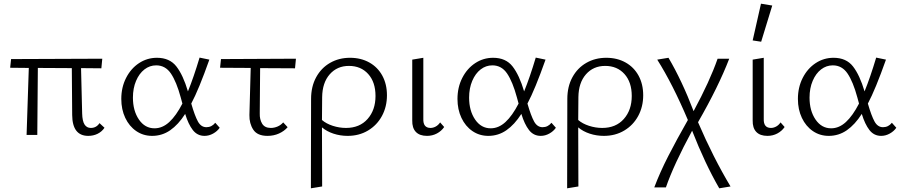

<svg xmlns="http://www.w3.org/2000/svg" viewBox="-20 -731 4877 1040"><path d="M546 -39Q532 -18 509 -6.5Q486 5 458 5Q372 5 371 -108L369 -362L185 -363L182 0H124L136 -363L35 -364L40 -411L534 -413L529 -361L419 -362L425 -117Q426 -75 438 -56.5Q450 -38 472 -38Q502 -38 519 -64Z M1170 -39Q1157 -20 1134.5 -7.5Q1112 5 1088 5Q1049 5 1024.5 -26.5Q1000 -58 983 -114Q946 -56 902 -25.5Q858 5 804 5Q756 5 718 -21Q680 -47 658.5 -92.5Q637 -138 637 -195Q637 -258 663 -309Q689 -360 733 -389Q777 -418 830 -418Q899 -418 935.5 -371Q972 -324 998 -236Q1029 -312 1061 -419L1114 -408Q1057 -247 1016 -170Q1035 -104 1052 -73Q1069 -42 1098 -42Q1127 -42 1146 -66ZM968 -170 959 -203Q936 -288 906 -332.5Q876 -377 826 -377Q791 -377 762.5 -355Q734 -333 717 -293Q700 -253 700 -202Q700 -131 732.5 -83.5Q765 -36 817 -36Q860 -36 897 -70Q934 -104 968 -170Z M1387 -117Q1386 -84 1400 -61Q1414 -38 1447 -38Q1465 -38 1483 -45.5Q1501 -53 1514 -68L1538 -42Q1520 -21 1491.5 -8Q1463 5 1429 5Q1374 5 1352 -28.5Q1330 -62 1331 -108L1338 -363L1172 -364L1177 -411L1583 -413L1578 -361L1389 -362Z M2076 -215Q2076 -153 2049 -103Q2022 -53 1973.5 -24Q1925 5 1863 5Q1823 5 1786.5 -7Q1750 -19 1724 -41Q1724 171 1725 279L1664 289Q1665 125 1665 -195Q1665 -262 1692.5 -312.5Q1720 -363 1768 -390.5Q1816 -418 1876 -418Q1935 -418 1980.5 -392.5Q2026 -367 2051 -321Q2076 -275 2076 -215ZM2014 -211Q2014 -286 1974.5 -330Q1935 -374 1870 -374Q1806 -374 1766 -328.5Q1726 -283 1725 -205Q1725 -119 1724 -81Q1747 -61 1782.5 -49.5Q1818 -38 1854 -38Q1928 -38 1971 -86.5Q2014 -135 2014 -211Z M2213 -79V-408L2273 -418V-88Q2271 -38 2312 -38Q2326 -38 2340 -45.5Q2354 -53 2364 -68L2386 -43Q2371 -21 2346.5 -8Q2322 5 2293 5Q2253 5 2232.5 -16.5Q2212 -38 2213 -79Z M2991 -39Q2978 -20 2955.5 -7.5Q2933 5 2909 5Q2870 5 2845.5 -26.5Q2821 -58 2804 -114Q2767 -56 2723 -25.5Q2679 5 2625 5Q2577 5 2539 -21Q2501 -47 2479.5 -92.5Q2458 -138 2458 -195Q2458 -258 2484 -309Q2510 -360 2554 -389Q2598 -418 2651 -418Q2720 -418 2756.5 -371Q2793 -324 2819 -236Q2850 -312 2882 -419L2935 -408Q2878 -247 2837 -170Q2856 -104 2873 -73Q2890 -42 2919 -42Q2948 -42 2967 -66ZM2789 -170 2780 -203Q2757 -288 2727 -332.5Q2697 -377 2647 -377Q2612 -377 2583.5 -355Q2555 -333 2538 -293Q2521 -253 2521 -202Q2521 -131 2553.5 -83.5Q2586 -36 2638 -36Q2681 -36 2718 -70Q2755 -104 2789 -170Z M3464 -215Q3464 -153 3437 -103Q3410 -53 3361.5 -24Q3313 5 3251 5Q3211 5 3174.5 -7Q3138 -19 3112 -41Q3112 171 3113 279L3052 289Q3053 125 3053 -195Q3053 -262 3080.5 -312.5Q3108 -363 3156 -390.5Q3204 -418 3264 -418Q3323 -418 3368.5 -392.5Q3414 -367 3439 -321Q3464 -275 3464 -215ZM3402 -211Q3402 -286 3362.5 -330Q3323 -374 3258 -374Q3194 -374 3154 -328.5Q3114 -283 3113 -205Q3113 -119 3112 -81Q3135 -61 3170.5 -49.5Q3206 -38 3242 -38Q3316 -38 3359 -86.5Q3402 -135 3402 -211Z M3876 289Q3799 156 3729 -23Q3629 162 3587 284H3524Q3555 202 3600 114Q3645 26 3706 -81Q3623 -277 3540 -408L3601 -418Q3674 -294 3737 -129Q3825 -292 3867 -413H3930Q3872 -262 3761 -69Q3843 122 3937 279Z M4057 -79V-408L4117 -418V-88Q4115 -38 4156 -38Q4170 -38 4184 -45.5Q4198 -53 4208 -68L4230 -43Q4215 -21 4190.5 -8Q4166 5 4137 5Q4097 5 4076.5 -16.5Q4056 -38 4057 -79ZM4057 -512 4102 -711 4163 -701 4103 -505Z M4835 -39Q4822 -20 4799.5 -7.5Q4777 5 4753 5Q4714 5 4689.5 -26.5Q4665 -58 4648 -114Q4611 -56 4567 -25.5Q4523 5 4469 5Q4421 5 4383 -21Q4345 -47 4323.5 -92.5Q4302 -138 4302 -195Q4302 -258 4328 -309Q4354 -360 4398 -389Q4442 -418 4495 -418Q4564 -418 4600.5 -371Q4637 -324 4663 -236Q4694 -312 4726 -419L4779 -408Q4722 -247 4681 -170Q4700 -104 4717 -73Q4734 -42 4763 -42Q4792 -42 4811 -66ZM4633 -170 4624 -203Q4601 -288 4571 -332.5Q4541 -377 4491 -377Q4456 -377 4427.5 -355Q4399 -333 4382 -293Q4365 -253 4365 -202Q4365 -131 4397.5 -83.5Q4430 -36 4482 -36Q4525 -36 4562 -70Q4599 -104 4633 -170Z"/></svg>

Font: Ysabeau Semilight
Style: Regular
Weight: 300
Designer: Christian Thalmann (Catharsis Fonts)
Version: Version 0.003